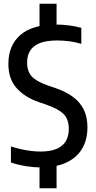

<svg xmlns="http://www.w3.org/2000/svg" viewBox="-20 -880 509 1020"><path d="M196 9.5Q161 9.5 118.2 2.8Q75.5 -4 38 -17V-102Q64.5 -93.5 91.2 -87.5Q118 -81.5 144.2 -78.2Q170.5 -75 195.5 -75Q246.5 -75 279.8 -88.8Q313 -102.5 329.2 -129.2Q345.5 -156 345.5 -195.5Q345.5 -245.5 318.8 -273.2Q292 -301 226 -324L186.5 -337.5Q112 -363 68.2 -412Q24.5 -461 24.5 -541Q24.5 -638.5 88 -694Q151.5 -749.5 278 -749.5Q312 -749.5 348.2 -744.8Q384.5 -740 412 -732V-647Q381 -656.5 348.2 -660.8Q315.5 -665 284 -665Q226.5 -665 191.5 -651Q156.5 -637 140.2 -610.8Q124 -584.5 124 -548Q124 -501 148.8 -474Q173.5 -447 235.5 -425.5L275 -412Q329 -393.5 366.8 -366Q404.5 -338.5 424.5 -298.8Q444.5 -259 444.5 -204Q444.5 -136.5 415.5 -88.8Q386.5 -41 331 -15.8Q275.5 9.5 196 9.5ZM190 120V-19.5L280.5 -26V120ZM190 -728V-860H280.5V-728Z"/></svg>

Font: Encode Sans SC Condensed Medium
Style: Regular
Weight: 500
Width: 3
Designer: Multiple Designers
Foundry: Impallari Type
Version: Version 3.002